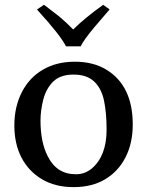

<svg xmlns="http://www.w3.org/2000/svg" viewBox="-20 -764 614 803"><path d="M424.8 -472.7Q535.2 -405.3 535.2 -243.2Q535.2 -166 505.4 -106.9Q475.6 -47.9 420.4 -14.6Q365.2 18.6 287.6 18.6Q210 18.6 154.3 -15.1Q98.6 -48.8 69.3 -106Q40 -163.1 40 -239.7Q40 -316.4 70.8 -377.4Q101.6 -438.5 158.7 -472.2Q215.8 -505.9 293 -505.9Q370.1 -505.9 424.8 -472.7ZM134.8 -724.6 164.1 -744.1 228.5 -694.3Q257.8 -669.9 286.1 -640.6Q333 -687.5 409.2 -742.2L411.1 -744.1L438.5 -724.6L374 -649.4Q330.1 -596.7 317.4 -570.3H255.9Q232.4 -617.2 137.7 -720.7ZM149.4 -259.8Q149.4 -168.9 179.7 -110.4Q216.8 -35.2 297.9 -35.2Q335 -35.2 364.3 -59.6Q425.8 -112.3 425.8 -221.7Q425.8 -292 415 -343.3Q404.3 -394.5 373.5 -423.3Q342.8 -452.1 287.6 -452.1Q232.4 -452.1 202.6 -422.9Q172.9 -393.6 161.1 -347.7Q149.4 -301.8 149.4 -259.8Z"/></svg>

Font: GenEi LateMin P v2
Style: Medium
Weight: 500
Designer: o_tamon (Modified)
Foundry: o_tamon / Adobe Systems Incorporated / FONT 910 / Philipp H. Poll
Version: Version 2.1;Original Version 1.004